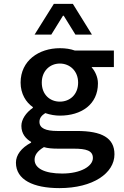

<svg xmlns="http://www.w3.org/2000/svg" viewBox="-20 -751 639 988"><path d="M158 71C158 48 171 27 206 6C225 12 249 14 281 14H359C424 14 458 24 458 62C458 104 396 142 300 142C209 142 158 115 158 71ZM62 86C62 174 151 217 286 217C459 217 569 140 569 43C569 -42 503 -77 376 -77H276C215 -77 183 -91 183 -124C183 -143 194 -157 213 -169C239 -160 265 -156 288 -156C398 -156 484 -213 484 -322C484 -356 468 -386 451 -406H566V-491H365C343 -499 317 -503 288 -503C180 -503 86 -439 86 -326C86 -268 114 -224 149 -200V-196C113 -171 90 -136 90 -103C90 -62 114 -36 140 -21V-17C89 10 62 47 62 86ZM288 -228C237 -228 195 -264 195 -326C195 -386 237 -424 288 -424C339 -424 382 -386 382 -326C382 -264 339 -228 288 -228ZM158 -573H244L304 -670H308L368 -573H453L355 -731H257Z"/></svg>

Font: Source Code Pro Semibold
Style: Regular
Weight: 600
Monospace: yes
Designer: Paul D. Hunt
Foundry: Adobe Systems Incorporated
Version: Version 1.017;PS 1.000;hotconv 1.0.70;makeotf.lib2.5.5900